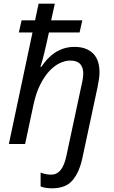

<svg xmlns="http://www.w3.org/2000/svg" viewBox="-20 -780 619 1040"><path d="M156 -604H82L97 -670H170L189 -760H277L257 -670H426L411 -604H245L234 -554Q226 -519 218.5 -487.5Q211 -456 199 -418H204Q218 -439 235.5 -458.5Q253 -478 275 -493Q297 -508 324 -517Q351 -526 384 -526Q447 -526 483 -491.5Q519 -457 519 -388Q519 -368 515.5 -348Q512 -328 508 -306L426 77Q410 152 373.5 196Q337 240 262 240Q226 240 200 230V155Q228 166 258 166Q318 166 339 67L421 -316Q431 -357 431 -382Q431 -415 414 -433.5Q397 -452 360 -452Q335 -452 306 -439Q277 -426 249.5 -397.5Q222 -369 198.5 -323Q175 -277 161 -211L116 0H28Z"/></svg>

Font: BC Sans
Style: Italic
Weight: 400
Italic angle: -12°
Designer: Monotype Design Team
Designer: Province of B.C.
Foundry: Monotype Imaging Inc.
Version: Version 2.000;GOOG;noto-source:20170915:90ef993387c0